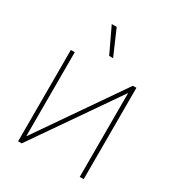

<svg xmlns="http://www.w3.org/2000/svg" viewBox="-176 -843 872 951"><g transform="rotate(30 260.0 -367.5)"><path d="M447.3 0H424.8V-478.5H423.8L92.8 0H72.3V-522.5H94.7V-43.5H96.2L427.2 -522.5H447.3ZM251.5 -591.8 183.6 -734.9H211.9L273.9 -591.8Z"/></g></svg>

Font: Inter 28pt Thin
Style: Regular
Weight: 250
Designer: Rasmus Andersson
Foundry: rsms
Version: Version 4.001;git-66647c0bb